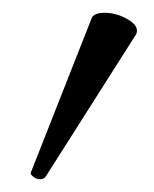

<svg xmlns="http://www.w3.org/2000/svg" viewBox="-20 -812 240 300"><path d="M123 -783Q126 -792 143.5 -792Q161 -792 177.5 -783Q194 -774 194 -764Q194 -762 193 -759L52 -537Q49 -532 43 -532Q37 -532 32.5 -535.5Q28 -539 28 -541V-542ZM193 -759V-760Z"/></svg>

Font: ToneOZ-Pinyin-WenKai-Light
Style: Light
Weight: 300
Designer: Fontworks Inc.
Foundry: ToneOZ
Version: Version 0.240331